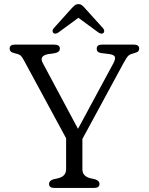

<svg xmlns="http://www.w3.org/2000/svg" viewBox="-20 -918 726 938"><path d="M466 -20Q466 0 441 0H244.5Q219.5 0 219.5 -20Q219.5 -35 241 -42L265 -47.5Q303 -57 303 -91.5V-242.5L97 -623Q89 -638 83 -644.5Q77 -651 65 -654.5L51 -658Q36.5 -661.5 31.8 -667.2Q27 -673 27 -680Q27 -700 52 -700H245Q272.5 -700 272.5 -680Q272.5 -662.5 244.5 -657.5L214.5 -653.5Q170.5 -644.5 188.5 -611L361 -288.5L534.5 -610Q545 -630.5 541.2 -640.2Q537.5 -650 516.5 -653.5L473 -659Q452.5 -662.5 452.5 -680Q452.5 -700 477.5 -700H634.5Q660 -700 660 -680Q660 -673 655.5 -667.8Q651 -662.5 636 -658.5L630 -656.5Q614.5 -653 606.5 -645.2Q598.5 -637.5 582.5 -608L382.5 -239V-91.5Q382.5 -57 420.5 -47.5L444.5 -42Q466 -35 466 -20ZM265.5 -759.5Q250.5 -749.5 241 -756.5Q237 -760 236.8 -766.5Q236.5 -773 242.5 -780L331 -878.5Q339.5 -887.5 346.5 -892.8Q353.5 -898 363.5 -898Q373 -898 379.8 -892.8Q386.5 -887.5 394.5 -878.5L483.5 -780Q489.5 -773 489.2 -766.5Q489 -760 485 -756.5Q475.5 -749.5 460.5 -759.5L363 -831Z"/></svg>

Font: Fraunces 9pt SuperSoft Light
Style: Regular
Weight: 300
Version: Version 1.000;[b76b70a41]